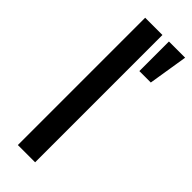

<svg xmlns="http://www.w3.org/2000/svg" viewBox="-242 -747 771 771"><g transform="rotate(45 144.0 -361.5)"><path d="M61 0V-723H159V0ZM196 -555V-723H288L261 -555Z"/></g></svg>

Font: Archivo SemiCondensed Medium
Style: Regular
Weight: 500
Width: 4
Designer: Hector Gatti
Foundry: Omnibus-Type
Version: Version 2.001